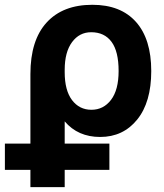

<svg xmlns="http://www.w3.org/2000/svg" viewBox="-69 -554 679 793"><path d="M420.9 -260.7Q420.9 -341.8 391.6 -381.3Q362.3 -420.9 307.6 -420.9Q258.8 -420.9 228.5 -379.9Q198.2 -338.9 198.2 -265.6V-255.9Q198.2 -180.7 228.5 -140.6Q258.8 -100.6 308.6 -100.6Q358.4 -100.6 389.6 -141.6Q420.9 -182.6 420.9 -260.7ZM-48.8 147.5V39.1H56.6V-248Q56.6 -387.7 123.5 -460.9Q190.4 -534.2 312.5 -534.2Q429.7 -534.2 492.7 -463.4Q555.7 -392.6 555.7 -260.7Q555.7 -131.8 497.6 -60.1Q439.5 11.7 344.7 11.7Q252.9 11.7 198.2 -52.7V39.1H382.8V147.5H198.2V218.8H56.6V147.5Z"/></svg>

Font: Gen Shin Gothic Bold
Style: Bold
Weight: 700
Designer: [Source Han Sans]
Ryoko NISHIZUKA  (kana & ideographs); Paul D. Hunt (Latin, Greek & Cyrillic); Wenlong ZHANG  (bopomofo
Version: Version 1.002.20150607